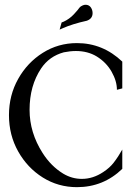

<svg xmlns="http://www.w3.org/2000/svg" viewBox="-20 -772 584 805"><path d="M302.7 12.7Q224.1 12.7 159.4 -27.8Q94.7 -68.4 56.2 -137Q17.6 -205.6 17.6 -289.1Q17.6 -372.6 56.2 -441.2Q94.7 -509.8 159.4 -550.5Q224.1 -591.3 302.7 -591.3Q411.1 -591.3 492.7 -513.7V-401.4L470.2 -395.5Q470.2 -432.1 448 -471.2Q425.8 -510.3 385.7 -535.2Q348.1 -558.1 298.3 -558.1Q274.4 -558.1 247.6 -552.7Q186.5 -536.1 152.3 -484.9Q104 -412.6 104 -311.5Q104 -215.8 158.7 -130.4Q193.8 -75.2 245.1 -43.9Q281.7 -22 323.2 -22Q370.1 -22 413.1 -50.8Q440.4 -68.8 456.5 -89.8Q476.1 -115.2 492.7 -145V-64Q413.1 12.7 302.7 12.7ZM230 -647.9 238.3 -677.7Q244.1 -680.2 244.6 -680.4Q245.1 -680.7 246.1 -680.7Q271.5 -692.4 289.8 -712.2Q308.1 -731.9 313 -739.7Q314 -740.2 314 -740.7Q316.9 -745.1 327.1 -749.5Q333 -752 338.4 -752Q358.9 -752 366.2 -730Q368.2 -723.6 368.2 -717.3Q368.2 -695.8 348.6 -687L344.2 -685.1Q284.2 -671.9 242.2 -653.3Z"/></svg>

Font: Quaaykop
Style: Regular
Weight: 400
Designer: Tup Wanders
Foundry: Free font, DO NOT SELL
Version: Version 1.00;July 31, 2023;FontCreator 11.5.0.2430 64-bit